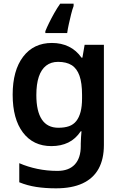

<svg xmlns="http://www.w3.org/2000/svg" viewBox="-20 -786 666 1046"><path d="M263 -552Q314 -552 355 -532Q396 -512 424 -472H429L441 -542H546V4Q546 81 517 133.5Q488 186 430 213Q372 240 285 240Q227 240 178 232.5Q129 225 85 207V103Q131 123 183.5 134Q236 145 293 145Q355 145 387.5 110Q420 75 420 10V-4Q420 -19 421.5 -39Q423 -59 424 -71H420Q392 -29 352 -9.5Q312 10 260 10Q161 10 105 -64Q49 -138 49 -270Q49 -402 106 -477Q163 -552 263 -552ZM296 -449Q258 -449 231.5 -428.5Q205 -408 191.5 -368Q178 -328 178 -268Q178 -180 208 -135Q238 -90 298 -90Q332 -90 356 -98.5Q380 -107 395.5 -126.5Q411 -146 419 -176.5Q427 -207 427 -250V-269Q427 -334 413 -373.5Q399 -413 370.5 -431Q342 -449 296 -449ZM381 -753Q374 -735 367.5 -708.5Q361 -682 355 -655Q349 -628 346 -606H227V-616Q235 -636 247.5 -661.5Q260 -687 275.5 -714.5Q291 -742 308 -766H381Z"/></svg>

Font: Noto Sans Armenian SemiBold
Style: Regular
Weight: 600
Designer: Monotype Design Team
Foundry: Monotype Imaging Inc.
Version: Version 2.007